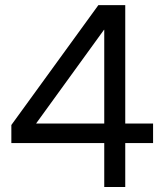

<svg xmlns="http://www.w3.org/2000/svg" viewBox="-20 -748 658 768"><path d="M25.4 -175.8H397V0H481V-175.8H592.3V-253.9H481V-727.5H373.5L25.4 -248ZM125 -253.9V-254.9L396 -628.9H397V-253.9Z"/></svg>

Font: Raveo Display Display
Style: Regular
Weight: 400
Designer: Jakub Foglar, Rasmus Andersson (Inter)
Foundry: Jakubfoglar.com
Version: Version 1.100;Glyphs 3.2.3 (3260)